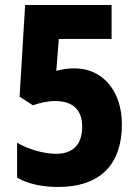

<svg xmlns="http://www.w3.org/2000/svg" viewBox="-20 -734 547 764"><path d="M277 -462C251 -462 230 -459 204 -452L214 -579H424V-714H80L58 -349L111 -315C139 -325 170 -332 199 -332C271 -332 307 -296 307 -230C307 -160 272 -122 203 -122C153 -122 93 -140 48 -166V-27C92 -2 148 10 211 10C381 10 465 -82 465 -239C465 -375 386 -462 277 -462Z"/></svg>

Font: Noto Sans Gujarati Condensed ExtraBold
Style: Regular
Weight: 800
Width: 3
Designer: Jelle Bosma - Monotype Design Team, Universal Thirst
Foundry: Monotype Imaging Inc.
Version: Version 2.106